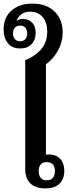

<svg xmlns="http://www.w3.org/2000/svg" viewBox="-34 -1039 402 1066"><path d="M217 7Q163 7 134.5 -21Q106 -49 106 -100V-705Q158 -725 193 -763.5Q228 -802 228 -864Q228 -917 202 -945.5Q176 -974 134 -974Q102 -974 83.5 -959Q65 -944 59 -926L60 -923Q75 -936 97 -934Q127 -932 145.5 -912Q164 -892 164 -856Q164 -818 141.5 -794Q119 -770 78 -770Q33 -770 9.5 -799.5Q-14 -829 -14 -876Q-14 -942 30 -980.5Q74 -1019 146 -1019Q224 -1019 269 -975Q314 -931 314 -860Q314 -807 288.5 -759.5Q263 -712 221 -682V-180Q230 -182 246 -181Q281 -179 302 -155Q323 -131 323 -90Q323 -45 296.5 -19Q270 7 217 7ZM78 -810Q97 -810 107 -822Q117 -834 117 -853Q117 -873 107 -885Q97 -897 78 -897Q59 -897 48.5 -885Q38 -873 38 -853Q38 -834 48.5 -822Q59 -810 78 -810ZM225 -38Q249 -38 260 -52Q271 -66 271 -89Q271 -112 260 -125.5Q249 -139 225 -139Q202 -139 191.5 -125.5Q181 -112 181 -89Q181 -66 191.5 -52Q202 -38 225 -38Z"/></svg>

Font: Noto Serif Thai SemiCondensed SemiBold
Style: Regular
Weight: 600
Width: 4
Designer: Monotype Design Team
Foundry: Monotype Imaging Inc.
Version: Version 2.002; ttfautohint (v1.8.4.7-5d5b)